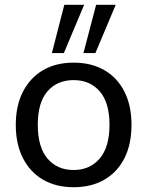

<svg xmlns="http://www.w3.org/2000/svg" viewBox="-20 -774 616 803"><path d="M288 9Q214 9 160 -22.5Q106 -54 76 -112.5Q46 -171 46 -252Q46 -332 76 -390.5Q106 -449 160 -480.5Q214 -512 288 -512Q362 -512 416.5 -480.5Q471 -449 500.5 -390.5Q530 -332 530 -252Q530 -171 500.5 -112.5Q471 -54 416.5 -22.5Q362 9 288 9ZM288 -63Q356 -63 397 -111Q438 -159 438 -252Q438 -345 397 -392Q356 -439 288 -439Q219 -439 178.5 -392Q138 -345 138 -252Q138 -159 178.5 -111Q219 -63 288 -63ZM329 -552 382 -754H464L379 -552ZM197 -552 249 -754H332L247 -552Z"/></svg>

Font: Mulish ExtraLight Medium
Style: Regular
Weight: 500
Version: Version 3.603